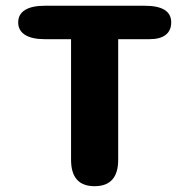

<svg xmlns="http://www.w3.org/2000/svg" viewBox="-20 -639 659 668"><path d="M483.4 -619Q575.7 -619 575.7 -561.1Q575.7 -532.8 556.5 -517.8Q537.4 -502.7 500.5 -502.7H391.2V-83.2Q391.2 8.8 309 8.8Q227.2 8.8 227.2 -83.2V-502.7H135.6Q90.8 -502.7 67 -517.8Q43.3 -532.8 43.3 -561.1Q43.3 -589.3 67 -604.2Q90.8 -619 135.6 -619Z"/></svg>

Font: Sono ExtraLight
Style: Regular
Weight: 200
Designer: Tyler Finck
Foundry: Tyler Finck
Version: Version 2.112